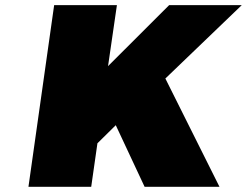

<svg xmlns="http://www.w3.org/2000/svg" viewBox="-20 -721 953 741"><path d="M89.8 0 189 -701.2H431.2L397 -465.8L632.8 -701.2H913.1L618.2 -418L827.1 0H538.1L426.8 -237.8L356 -168L332 0Z"/></svg>

Font: Trueno UltraBlack
Style: Italic
Weight: 950
Designer: Julieta Ulanovsky
Foundry: Julieta Ulanovsky
Version: Version 3.001b | FøM Fix